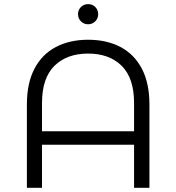

<svg xmlns="http://www.w3.org/2000/svg" viewBox="-20 -896 841 916"><path d="M108.3 0V-397.4Q108.3 -499.8 144.6 -568.6Q180.8 -637.4 246.8 -671.9Q312.8 -706.4 400.3 -706.4Q488.8 -706.4 554.6 -671.9Q620.3 -637.4 656.6 -568.6Q692.9 -499.8 692.9 -397.4V0H619.6V-404.5Q619.6 -523.2 560.7 -581.8Q501.7 -640.4 400.3 -640.4Q298.9 -640.4 239.6 -581.8Q180.4 -523.2 180.4 -404.5V0ZM155.2 -205.5V-269.8H646.7V-205.5ZM400.3 -780.2Q380.1 -780.2 366.2 -794.2Q352.2 -808.1 352.2 -828.3Q352.2 -848.7 366.2 -862.6Q380.1 -876.4 400.3 -876.4Q420.6 -876.4 434.5 -862.6Q448.4 -848.7 448.4 -828.3Q448.4 -808.1 434.5 -794.2Q420.6 -780.2 400.3 -780.2Z"/></svg>

Font: Montserrat Alternates Thin
Style: Regular
Weight: 100
Designer: Julieta Ulanovsky
Foundry: Julieta Ulanovsky
Version: Version 9.000